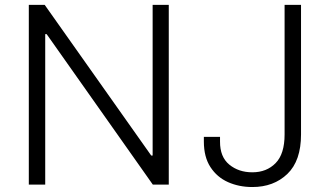

<svg xmlns="http://www.w3.org/2000/svg" viewBox="-20 -747 1334 777"><path d="M663 -727.3V0H598.4L168.7 -609H163V0H96.6V-727.3H160.9L592 -117.5H597.7V-727.3ZM1131.7 -727.3H1198.2V-202.8Q1198.2 -96.2 1142.9 -43.1Q1087.7 9.9 1001.1 9.9Q947.4 9.9 902.9 -9.9Q858.3 -29.8 831.7 -70.7Q805 -111.5 805 -174.4V-193.2H870.4V-174.4Q870 -111.9 908 -80.8Q946 -49.7 1001.1 -49.7Q1058.9 -49.7 1095.3 -86.8Q1131.7 -123.9 1131.7 -202.8Z"/></svg>

Font: Inter Zeller Light
Style: Regular
Weight: 300
Designer: Rasmus Andersson; Joe Bland
Foundry: zeller
Version: Version 3.015;git-dec3a8cb1